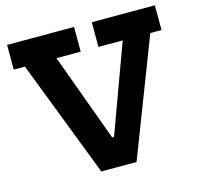

<svg xmlns="http://www.w3.org/2000/svg" viewBox="-109 -876 1035 994"><g transform="rotate(-15 408.5 -379.5)"><path d="M744.5 -626.5 503 0H314L72.5 -626.5H12.5V-759H371.5V-626.5H241.5L441 -82L366.5 -156H464.5L397 -82L596.5 -626.5H466.5V-759H804.5V-626.5Z"/></g></svg>

Font: Hepta Slab ExtraLight
Style: Bold
Weight: 700
Version: Version 1.102